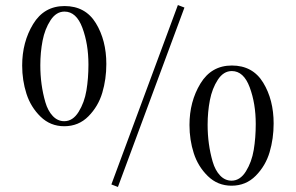

<svg xmlns="http://www.w3.org/2000/svg" viewBox="-20 -732 1174 762"><path d="M68 -472Q68 -565 111.5 -636.5Q155 -708 236 -708Q319 -708 360.5 -640Q402 -572 402 -478Q402 -418 386 -364Q370 -310 331 -270.5Q292 -231 235 -231Q180 -231 141 -269Q102 -307 85 -360Q68 -413 68 -472ZM140 -473Q140 -434 145 -397.5Q150 -361 160 -326.5Q170 -292 189.5 -271.5Q209 -251 235 -251Q269 -251 292 -288Q315 -325 323 -373Q331 -421 331 -476Q331 -557 307 -621.5Q283 -686 236 -686Q203 -686 180.5 -651.5Q158 -617 149 -570.5Q140 -524 140 -473ZM422 0 686 -712 712 -702 448 10ZM732 -236Q732 -329 775.5 -400.5Q819 -472 900 -472Q983 -472 1024.5 -404Q1066 -336 1066 -242Q1066 -182 1050 -128Q1034 -74 995 -34.5Q956 5 899 5Q844 5 805 -33Q766 -71 749 -124Q732 -177 732 -236ZM804 -237Q804 -198 809 -161.5Q814 -125 824 -90.5Q834 -56 853.5 -35.5Q873 -15 899 -15Q933 -15 956 -52Q979 -89 987 -137Q995 -185 995 -240Q995 -321 971 -385.5Q947 -450 900 -450Q867 -450 844.5 -415.5Q822 -381 813 -334.5Q804 -288 804 -237Z"/></svg>

Font: Dihjauti
Style: Bold
Weight: 700
Designer: T. Christopher White
Version: Version 3.0.0